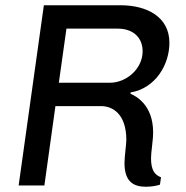

<svg xmlns="http://www.w3.org/2000/svg" viewBox="-20 -706 710 731"><path d="M439 -686H147L51 0H149L191 -302H365C408 -302 461 -273 461 -173C461 -157 454 -110 454 -85C454 -10 493 5 536 5C557 5 578 1 589 -3L593 -31C570 -40 555 -56 555 -104C555 -128 563 -171 563 -202C563 -309 495 -341 477 -349V-354C573 -370 625 -461 625 -543C625 -642 539 -686 439 -686ZM428 -597C488 -597 523 -562 523 -511C523 -442 459 -391 399 -391H204L233 -597Z"/></svg>

Font: Chivo
Style: Italic
Weight: 400
Italic angle: -8°
Designer: Hector Gatti
Foundry: Omnibus-Type
Version: Version 1.003;PS 001.003;hotconv 1.0.70;makeotf.lib2.5.58329